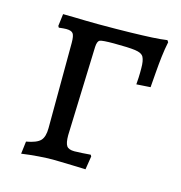

<svg xmlns="http://www.w3.org/2000/svg" viewBox="-78 -530 573 609"><g transform="rotate(15 208.5 -226.0)"><path d="M44 8 49 -33Q83 -39 95 -51.5Q107 -64 107 -93L108 -373Q108 -396 102.5 -403.5Q97 -411 80 -411Q76 -411 70 -410.5Q64 -410 56 -409L53 -414L58 -454Q73 -454 93 -453.5Q113 -453 134 -452.5Q155 -452 173 -452Q237 -452 279.5 -453Q322 -454 350.5 -455.5Q379 -457 399 -460L403 -454Q398 -430 395 -404.5Q392 -379 390 -353Q388 -327 386 -302L340 -299Q341 -312 341.5 -321Q342 -330 342 -337.5Q342 -345 342 -353Q342 -377 336 -388.5Q330 -400 308 -403Q286 -406 238 -406Q200 -406 192 -402.5Q184 -399 183 -380L173 -87Q173 -62 179.5 -52.5Q186 -43 205 -43Q214 -43 230 -44Q246 -45 258 -46L261 -41L254 3Q230 2 209 1.5Q188 1 172 0.5Q156 0 146 0Q127 0 99.5 2Q72 4 44 8Z"/></g></svg>

Font: Alegreya
Style: Regular
Weight: 400
Designer: Juan Pablo del Peral
Foundry: Huerta Tipografica
Version: Version 2.009